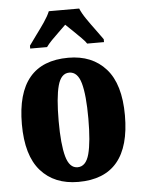

<svg xmlns="http://www.w3.org/2000/svg" viewBox="-54 -809 642 863"><g transform="rotate(-5 266.5 -378.0)"><path d="M265 10Q157 10 95.5 -59.5Q34 -129 34 -270Q34 -550 268 -550Q375 -550 437 -480.5Q499 -411 499 -270Q499 10 265 10ZM267 -56Q305 -56 319.5 -110.5Q334 -165 334 -270Q334 -376 319 -429.5Q304 -483 266 -483Q229 -483 214.5 -429.5Q200 -376 200 -270Q200 -165 215 -110.5Q230 -56 267 -56ZM101 -619Q114 -638 133.5 -664Q153 -690 171.5 -717Q190 -744 199 -766H336Q345 -744 363.5 -717Q382 -690 401.5 -664Q421 -638 434 -619V-606H358Q353 -615 335.5 -632.5Q318 -650 299 -668.5Q280 -687 267 -699Q254 -686 236 -669Q218 -652 202 -635.5Q186 -619 177 -606H101Z"/></g></svg>

Font: Noto Serif Lao ExtraCondensed Black
Style: Regular
Weight: 900
Width: 2
Designer: Monotype Design Team
Foundry: Monotype Imaging Inc.
Version: Version 2.003; ttfautohint (v1.8.4.7-5d5b)